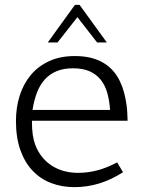

<svg xmlns="http://www.w3.org/2000/svg" viewBox="-20 -747 586 781"><path d="M109.9 -255.9Q109.9 -220.7 113.3 -198.2Q116.7 -175.8 123.5 -157.7Q134.3 -129.4 151.6 -108.2Q168.9 -86.9 191.7 -72.5Q214.4 -58.1 241 -51Q267.6 -43.9 296.4 -43.9Q337.9 -43.9 376.5 -54.2Q415 -64.5 456.5 -86.4L480.5 -46.4Q432.1 -15.6 383.3 -0.7Q334.5 14.2 282.7 14.2Q231.4 14.2 188 -2.4Q144.5 -19 112.5 -52.7Q80.6 -86.4 62.7 -137Q44.9 -187.5 44.9 -254.9Q44.9 -310.5 60.3 -358.6Q75.7 -406.7 105.7 -442.4Q135.7 -478 180.4 -498.5Q225.1 -519 284.2 -519Q321.8 -519 351.1 -511.5Q380.4 -503.9 402.6 -490.2Q424.8 -476.6 440.9 -457.8Q457 -439 467.8 -416.5Q478.5 -394 485.1 -369.1Q491.7 -344.2 495.1 -317.9Q497.1 -302.2 497.8 -286.9Q498.5 -271.5 499 -255.9ZM277.3 -469.2Q239.7 -469.2 211.7 -458Q183.6 -446.8 163.6 -425.3Q143.6 -403.8 131.1 -372.3Q118.7 -340.8 112.3 -299.8H427.7Q425.3 -337.4 416.5 -368.7Q407.7 -399.9 390.1 -422.1Q372.6 -444.3 345 -456.8Q317.4 -469.2 277.3 -469.2ZM375 -574.2 294.9 -677.2 213.9 -574.2H174.3L284.7 -727.1H303.7L414.6 -574.2Z"/></svg>

Font: Twentytwelve Slab Light
Style: TwentytwelveSlab
Weight: 300
Designer: Domenico Catapano
Version: Version 1.00 2012